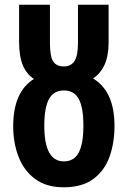

<svg xmlns="http://www.w3.org/2000/svg" viewBox="-20 -785 542 815"><path d="M250 10Q177 10 129.5 -25Q82 -60 59 -119Q36 -178 36 -249Q36 -395 124 -450Q93 -470 77 -508Q61 -546 61 -609V-765H192V-602Q192 -545 206 -524Q220 -503 251 -503Q282 -503 296.5 -526.5Q311 -550 311 -601V-765H441V-605Q441 -548 424 -510.5Q407 -473 375 -452Q419 -426 442.5 -376Q466 -326 466 -249Q466 -179 445 -120Q424 -61 376.5 -25.5Q329 10 250 10ZM251 -100Q295 -100 314.5 -138Q334 -176 334 -252Q334 -328 314.5 -364.5Q295 -401 251 -401Q208 -401 188 -364.5Q168 -328 168 -251Q168 -100 251 -100Z"/></svg>

Font: Noto Sans ExtraCondensed
Style: Bold
Weight: 700
Width: 2
Designer: Monotype Design Team
Foundry: Monotype Imaging Inc.
Version: Version 2.013; ttfautohint (v1.8.4.7-5d5b)